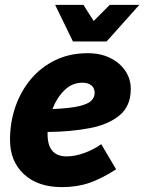

<svg xmlns="http://www.w3.org/2000/svg" viewBox="-20 -755 591 787"><path d="M21 -182Q21 -253 43 -317Q65 -381 106.5 -430.5Q148 -480 207 -508.5Q266 -537 339 -537Q392 -537 431.5 -517.5Q471 -498 493.5 -465Q516 -432 516 -390Q516 -321 471 -283Q426 -245 349 -230Q272 -215 175 -214Q175 -210 175 -205Q175 -114 253 -114Q288 -114 326 -128Q364 -142 395 -164L456 -61Q397 -23 346.5 -5.5Q296 12 234 12Q135 12 78 -41Q21 -94 21 -182ZM318 -416Q275 -416 243.5 -384.5Q212 -353 195 -308Q267 -311 304.5 -320Q342 -329 355 -343Q368 -357 368 -374Q368 -394 354.5 -405Q341 -416 318 -416ZM206 -735H322L364 -669L430 -735H551L417 -585H279Z"/></svg>

Font: Radio Canada
Style: Bold Italic
Weight: 700
Italic angle: -12°
Designer: Charles Daoud, Etienne Aubert Bonn, Alexandre Saumier Demers, Jacques Le Bailly
Foundry: Radio-Canada
Version: Version 2.104; ttfautohint (v1.8.4.7-5d5b);gftools[0.9.28.de